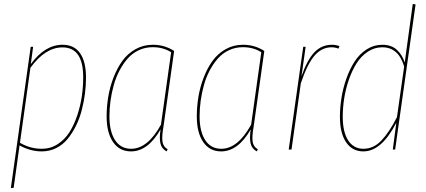

<svg xmlns="http://www.w3.org/2000/svg" viewBox="-20 -754 2147 968"><path d="M34.7 194.3 134.8 -518.1H147L135.3 -430.7Q206.1 -528.3 295.4 -528.3Q354 -528.3 383.8 -485.6Q413.6 -442.9 413.6 -362.3Q413.6 -322.3 408.2 -281Q402.8 -239.7 391.8 -197.5Q380.9 -155.3 362.5 -118.7Q344.2 -82 320.3 -53Q296.4 -23.9 262.9 -7.3Q229.5 9.3 190.4 9.3Q132.8 9.3 78.6 -21L48.8 192.9ZM190.9 -3.9Q234.9 -3.9 271 -27.3Q307.1 -50.8 330.6 -88.1Q354 -125.5 369.9 -173.6Q385.7 -221.7 392.6 -269Q399.4 -316.4 399.4 -362.3Q400.4 -515.1 294.9 -515.1Q208 -515.1 133.3 -412.1L80.6 -34.2Q131.8 -3.9 190.9 -3.9Z M750.5 -528.3Q810.1 -528.3 857.9 -497.1L804.2 -115.7Q795.4 -66.9 799.1 -40.5Q802.7 -14.2 825.2 -1.5L820.3 9.3Q794.9 -3.9 788.8 -31.2Q782.7 -58.6 789.6 -101.6Q725.6 9.3 640.6 9.3Q582 9.3 549.8 -38.1Q517.6 -85.4 517.6 -166.5Q517.6 -215.8 525.6 -265.1Q533.7 -314.5 552 -362.3Q570.3 -410.2 596.7 -446.8Q623 -483.4 662.8 -505.9Q702.6 -528.3 750.5 -528.3ZM750 -516.1Q712.4 -516.1 679.9 -501Q647.5 -485.8 624 -459.2Q600.6 -432.6 582.5 -398.4Q564.5 -364.3 553.5 -324.7Q542.5 -285.2 537.1 -245.6Q531.7 -206.1 531.7 -167Q531.7 -91.3 560.1 -47.6Q588.4 -3.9 641.1 -3.9Q724.6 -3.9 791.5 -125.5L842.8 -490.7Q802.7 -516.1 750 -516.1Z M1205.1 -528.3Q1264.6 -528.3 1312.5 -497.1L1258.8 -115.7Q1250 -66.9 1253.7 -40.5Q1257.3 -14.2 1279.8 -1.5L1274.9 9.3Q1249.5 -3.9 1243.4 -31.2Q1237.3 -58.6 1244.1 -101.6Q1180.2 9.3 1095.2 9.3Q1036.6 9.3 1004.4 -38.1Q972.2 -85.4 972.2 -166.5Q972.2 -215.8 980.2 -265.1Q988.3 -314.5 1006.6 -362.3Q1024.9 -410.2 1051.3 -446.8Q1077.6 -483.4 1117.4 -505.9Q1157.2 -528.3 1205.1 -528.3ZM1204.6 -516.1Q1167 -516.1 1134.5 -501Q1102.1 -485.8 1078.6 -459.2Q1055.2 -432.6 1037.1 -398.4Q1019 -364.3 1008.1 -324.7Q997.1 -285.2 991.7 -245.6Q986.3 -206.1 986.3 -167Q986.3 -91.3 1014.6 -47.6Q1043 -3.9 1095.7 -3.9Q1179.2 -3.9 1246.1 -125.5L1297.4 -490.7Q1257.3 -516.1 1204.6 -516.1Z M1653.3 -528.3Q1672.9 -528.3 1691.4 -521.5L1686.5 -508.8Q1668.9 -515.6 1651.9 -515.6Q1601.6 -515.6 1565.2 -472.9Q1528.8 -430.2 1496.6 -334L1449.7 0H1435.5L1508.8 -518.1H1521L1500 -369.6Q1528.8 -452.6 1565.2 -490.5Q1601.6 -528.3 1653.3 -528.3Z M2061 -733.9 2075.2 -731.9 1972.2 0H1960.4L1978 -135.3Q1903.8 9.3 1812 9.3Q1756.3 9.3 1725.1 -36.6Q1693.8 -82.5 1693.8 -165Q1693.8 -211.9 1701.7 -261Q1709.5 -310.1 1726.6 -358.4Q1743.7 -406.7 1768.1 -444.3Q1792.5 -481.9 1828.6 -505.1Q1864.7 -528.3 1907.2 -528.3Q1953.1 -528.3 1980.7 -502.9Q2008.3 -477.5 2020.5 -439ZM1907.2 -515.6Q1867.7 -515.6 1834 -493.2Q1800.3 -470.7 1777.6 -434.6Q1754.9 -398.4 1738.8 -352.1Q1722.7 -305.7 1715.3 -258.1Q1708 -210.4 1708 -165Q1708 -88.4 1735.4 -46.1Q1762.7 -3.9 1812.5 -3.9Q1863.3 -3.9 1903.1 -45.7Q1942.9 -87.4 1981.4 -163.6L2017.6 -418.5Q1989.3 -515.6 1907.2 -515.6Z"/></svg>

Font: Fira Sans Compressed Hair
Style: Italic
Weight: 100
Width: 3
Italic angle: -8°
Designer: Carrois Corporate & Edenspiekermann AG
Foundry: Carrois Corporate GbR & Edenspiekermann AG
Version: Version 4.203;PS 004.203;hotconv 1.0.88;makeotf.lib2.5.64775